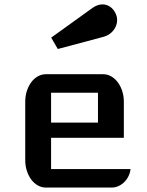

<svg xmlns="http://www.w3.org/2000/svg" viewBox="-20 -846 663 866"><path d="M93.8 -387.2Q93.8 -413.1 101.1 -435.5Q108.4 -458 120.8 -474.9Q133.3 -491.7 150.4 -501.5Q167.5 -511.2 186.5 -511.2H445.8Q464.8 -511.2 481.7 -501.5Q498.5 -491.7 511.2 -474.9Q523.9 -458 531.2 -435.5Q538.6 -413.1 538.6 -387.2V-224.6H210.4V-83.5H568.8Q566.9 -66.4 559.3 -51Q551.8 -35.6 540.3 -24.4Q528.8 -13.2 514.2 -6.6Q499.5 0 483.4 0H186.5Q167.5 0 150.4 -9.8Q133.3 -19.5 120.8 -36.4Q108.4 -53.2 101.1 -75.7Q93.8 -98.1 93.8 -124ZM421.9 -293V-427.7H210.4V-293ZM210.9 -676.3 397 -810.1Q419.4 -826.2 442.4 -826.2Q460.9 -826.2 476.8 -815.4Q492.7 -804.7 502 -784.2Q508.3 -770 508.3 -755.4Q508.3 -742.2 503.7 -730.2Q499 -718.3 491 -708.3Q482.9 -698.2 471.7 -690.9Q460.4 -683.6 447.8 -680.2L240.7 -625Z"/></svg>

Font: Atomic Age
Style: Regular
Weight: 400
Version: Version 1.007; ttfautohint (v1.4.1) -l 6 -r 46 -G 0 -x 0 -H 